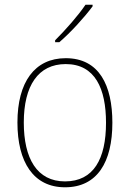

<svg xmlns="http://www.w3.org/2000/svg" viewBox="-20 -785 552 815"><path d="M373 -758V-765H343C312 -719 259 -659 214 -614V-606H232C280 -647 338 -711 373 -758ZM457 -264C457 -423 401 -538 259 -538C127 -538 54 -436 54 -265C54 -97 122 10 256 10C393 10 457 -97 457 -264ZM81 -265C81 -421 142 -513 259 -513C384 -513 430 -408 430 -264C430 -110 377 -15 256 -15C137 -15 81 -112 81 -265Z"/></svg>

Font: Noto Sans Lao SemiCondensed Thin
Style: Regular
Weight: 100
Width: 4
Designer: Monotype Design Team
Foundry: Monotype Imaging Inc.
Version: Version 2.003